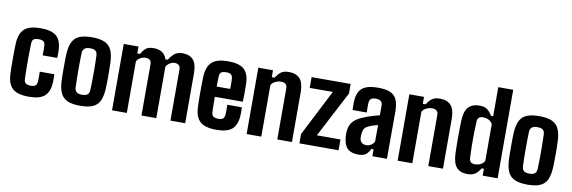

<svg xmlns="http://www.w3.org/2000/svg" viewBox="-56 -1249 5092 1709"><g transform="rotate(10 2490.5 -395.0)"><path d="M293.5 -374.5Q294 -386 294.2 -402.2Q294.5 -418.5 294.2 -434.5Q294 -450.5 293.5 -461.5Q292.5 -486 280.2 -498Q268 -510 234.5 -510Q201.5 -510 188.5 -498.8Q175.5 -487.5 174.5 -461.5Q173 -415.5 172.5 -375.8Q172 -336 172 -298.8Q172 -261.5 172.5 -223.2Q173 -185 174.5 -142Q175.5 -114 189.5 -102Q203.5 -90 236.5 -90Q269 -90 280.8 -103Q292.5 -116 293.5 -143Q294.5 -159.5 294.5 -178.8Q294.5 -198 293.5 -227H425Q426 -218 426.5 -195.8Q427 -173.5 426 -156.5Q422 -68 377.8 -29.2Q333.5 9.5 236.5 9.5Q133.5 9.5 89.2 -30Q45 -69.5 40 -156.5Q38.5 -183.5 38 -222.2Q37.5 -261 37.5 -303.2Q37.5 -345.5 38.2 -382.5Q39 -419.5 40 -441.5Q46 -532 91.2 -570.8Q136.5 -609.5 234.5 -609.5Q333.5 -609.5 377.8 -571.5Q422 -533.5 426 -446.5Q427 -429 426.5 -405.8Q426 -382.5 425 -374.5Z M699.5 9.5Q628.5 9.5 586 -9Q543.5 -27.5 523.2 -68.5Q503 -109.5 499.5 -176.5Q498.5 -198.5 498 -230.8Q497.5 -263 497.5 -299.2Q497.5 -335.5 498 -368.5Q498.5 -401.5 499.5 -424Q503.5 -492 523.8 -532.8Q544 -573.5 586.5 -591.5Q629 -609.5 699.5 -609.5Q771.5 -609.5 813.8 -590.5Q856 -571.5 875.5 -530.8Q895 -490 898.5 -424Q899.5 -401.5 900.2 -368.8Q901 -336 901 -300.5Q901 -265 900.2 -232.2Q899.5 -199.5 898.5 -176.5Q894.5 -109.5 875 -68.5Q855.5 -27.5 813.2 -9Q771 9.5 699.5 9.5ZM699.5 -90Q735 -90 749.8 -103.8Q764.5 -117.5 765.5 -144Q767 -188.5 767.8 -227.5Q768.5 -266.5 768.5 -303.2Q768.5 -340 767.8 -377.5Q767 -415 765.5 -457Q764.5 -483.5 749.8 -496.8Q735 -510 699.5 -510Q664.5 -510 648.8 -495.8Q633 -481.5 632 -456.5Q630.5 -423.5 630 -386Q629.5 -348.5 629.5 -308.2Q629.5 -268 630.2 -226.8Q631 -185.5 632.5 -144Q633.5 -117.5 649 -103.8Q664.5 -90 699.5 -90Z M987 0V-600H1120.5V-537.5H1144.5Q1165 -572 1187.5 -590.8Q1210 -609.5 1257 -609.5Q1302 -609.5 1332.2 -590.5Q1362.5 -571.5 1376.5 -529H1397Q1417.5 -563.5 1444.8 -586.5Q1472 -609.5 1519 -609.5Q1580.5 -609.5 1614.2 -572.8Q1648 -536 1648 -451V0H1515V-462.5Q1515 -489 1500.8 -500.8Q1486.5 -512.5 1462 -512.5Q1440.5 -512.5 1419.8 -499Q1399 -485.5 1387 -465.5V0H1253V-462.5Q1253 -488 1240.2 -500.2Q1227.5 -512.5 1201.5 -512.5Q1177.5 -512.5 1154 -500Q1130.5 -487.5 1120.5 -465.5V0Z M1931.5 9.5Q1828.5 9.5 1784.2 -30Q1740 -69.5 1735 -157Q1733.5 -183.5 1733 -222.5Q1732.5 -261.5 1732.5 -303.5Q1732.5 -345.5 1733.2 -382.5Q1734 -419.5 1735 -441.5Q1741 -532 1786.5 -570.8Q1832 -609.5 1930 -609.5Q2028.5 -609.5 2072.8 -571.2Q2117 -533 2121 -447Q2121.5 -435 2121.8 -406.2Q2122 -377.5 2121.8 -342.5Q2121.5 -307.5 2120 -277.5H1867Q1867 -245 1867.8 -211.8Q1868.5 -178.5 1869.5 -142Q1870.5 -114 1884.5 -102Q1898.5 -90 1931 -90Q1962.5 -90 1974.8 -102Q1987 -114 1988.5 -143Q1989.5 -158 1989.8 -178.2Q1990 -198.5 1988.5 -227H2120Q2121 -218.5 2121.5 -195.8Q2122 -173 2121 -157Q2116.5 -68 2072.8 -29.2Q2029 9.5 1931.5 9.5ZM1867.5 -370H1989.5Q1989.5 -389.5 1989.8 -408.5Q1990 -427.5 1989.5 -441.5Q1989 -455.5 1988.5 -461Q1987 -487.5 1973.8 -498.8Q1960.5 -510 1930 -510Q1896.5 -510 1883.5 -498.5Q1870.5 -487 1869.5 -461Q1869 -437.5 1868.2 -414.8Q1867.5 -392 1867.5 -370Z M2203.5 0V-600H2336V-537.5H2362Q2383.5 -572.5 2408.5 -591Q2433.5 -609.5 2479.5 -609.5Q2544 -609.5 2578.2 -572.8Q2612.5 -536 2613 -451V0H2480.5V-462.5Q2480.5 -488.5 2466 -500.5Q2451.5 -512.5 2424 -512.5Q2399.5 -512.5 2372.8 -499.8Q2346 -487 2336 -465.5V0Z M2680.5 0V-84L2894 -502.5L2685 -502V-599.5L3038 -600V-513.5L2821 -97.5H3034.5V0Z M3215 7.5Q3148 7.5 3115.2 -24Q3082.5 -55.5 3076 -130.5Q3075.5 -140 3075.5 -153.2Q3075.5 -166.5 3076 -175.5Q3079 -215 3094 -243.8Q3109 -272.5 3141.5 -294.5Q3174 -316.5 3228.5 -336.5Q3256.5 -346.5 3283.2 -354.2Q3310 -362 3342.5 -370.5V-455.5Q3342.5 -484 3328 -497Q3313.5 -510 3281.5 -510Q3253.5 -510 3239 -499Q3224.5 -488 3223 -462Q3222.5 -454 3222.2 -434.8Q3222 -415.5 3222.2 -397.2Q3222.5 -379 3223 -374.5H3095Q3094.5 -384.5 3094 -405.5Q3093.5 -426.5 3094 -447Q3096 -503 3114.8 -539Q3133.5 -575 3174.5 -592.2Q3215.5 -609.5 3286 -609.5Q3357.5 -609.5 3398 -590.8Q3438.5 -572 3455.5 -531.5Q3472.5 -491 3472.5 -426L3471.5 0H3340V-62.5H3320Q3303 -27 3280.5 -9.8Q3258 7.5 3215 7.5ZM3267.5 -87.5Q3291.5 -87.5 3311 -99.5Q3330.5 -111.5 3341 -132.5L3342 -282Q3322 -277 3301.2 -270.8Q3280.5 -264.5 3261 -255.5Q3229 -241.5 3219.8 -220.5Q3210.5 -199.5 3209 -175.5Q3208.5 -162.5 3208.5 -156.5Q3208.5 -150.5 3209 -140Q3211.5 -115 3226.2 -101.2Q3241 -87.5 3267.5 -87.5Z M3568.5 0V-600H3701V-537.5H3727Q3748.5 -572.5 3773.5 -591Q3798.5 -609.5 3844.5 -609.5Q3909 -609.5 3943.2 -572.8Q3977.5 -536 3978 -451V0H3845.5V-462.5Q3845.5 -488.5 3831 -500.5Q3816.5 -512.5 3789 -512.5Q3764.5 -512.5 3737.8 -499.8Q3711 -487 3701 -465.5V0Z M4198.5 9.5Q4134.5 9.5 4101.5 -27.5Q4068.5 -64.5 4064.5 -149Q4063 -178.5 4062.5 -218.8Q4062 -259 4062 -302.2Q4062 -345.5 4062.8 -384.8Q4063.5 -424 4064.5 -451Q4068 -536.5 4102.8 -573Q4137.5 -609.5 4200.5 -609.5Q4248 -609.5 4272.2 -591Q4296.5 -572.5 4317.5 -537.5H4337V-800H4472V0H4337V-62.5H4316.5Q4296.5 -28 4270.8 -9.2Q4245 9.5 4198.5 9.5ZM4252.5 -87.5Q4277 -87.5 4302 -99.8Q4327 -112 4337 -134.5V-465.5Q4327 -488 4302 -500.2Q4277 -512.5 4252.5 -512.5Q4226 -512.5 4213.2 -500.8Q4200.5 -489 4199.5 -465.5Q4196.5 -412 4195.5 -355Q4194.5 -298 4195.5 -242.5Q4196.5 -187 4199 -138.5Q4200.5 -111.5 4212.8 -99.5Q4225 -87.5 4252.5 -87.5Z M4742.5 9.5Q4671.5 9.5 4629 -9Q4586.5 -27.5 4566.2 -68.5Q4546 -109.5 4542.5 -176.5Q4541.5 -198.5 4541 -230.8Q4540.5 -263 4540.5 -299.2Q4540.5 -335.5 4541 -368.5Q4541.5 -401.5 4542.5 -424Q4546.5 -492 4566.8 -532.8Q4587 -573.5 4629.5 -591.5Q4672 -609.5 4742.5 -609.5Q4814.5 -609.5 4856.8 -590.5Q4899 -571.5 4918.5 -530.8Q4938 -490 4941.5 -424Q4942.5 -401.5 4943.2 -368.8Q4944 -336 4944 -300.5Q4944 -265 4943.2 -232.2Q4942.5 -199.5 4941.5 -176.5Q4937.5 -109.5 4918 -68.5Q4898.5 -27.5 4856.2 -9Q4814 9.5 4742.5 9.5ZM4742.5 -90Q4778 -90 4792.8 -103.8Q4807.5 -117.5 4808.5 -144Q4810 -188.5 4810.8 -227.5Q4811.5 -266.5 4811.5 -303.2Q4811.5 -340 4810.8 -377.5Q4810 -415 4808.5 -457Q4807.5 -483.5 4792.8 -496.8Q4778 -510 4742.5 -510Q4707.5 -510 4691.8 -495.8Q4676 -481.5 4675 -456.5Q4673.5 -423.5 4673 -386Q4672.5 -348.5 4672.5 -308.2Q4672.5 -268 4673.2 -226.8Q4674 -185.5 4675.5 -144Q4676.5 -117.5 4692 -103.8Q4707.5 -90 4742.5 -90Z"/></g></svg>

Font: Big Shoulders Text Thin ExtraBold
Style: Regular
Weight: 800
Version: Version 2.002